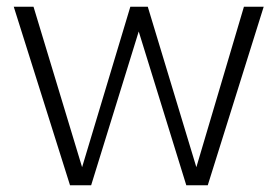

<svg xmlns="http://www.w3.org/2000/svg" viewBox="-20 -553 828 573"><path d="M189 0 21 -533H80L225 -54L369 -533H421L566 -54L708 -533H767L600 0H536L394 -459L252 0Z"/></svg>

Font: Exo Thin Light
Style: Regular
Weight: 300
Version: Version 2.000